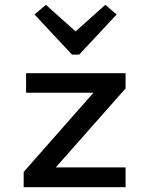

<svg xmlns="http://www.w3.org/2000/svg" viewBox="-20 -775 620 795"><path d="M78 0V-63L367 -391H88V-472H500V-409L211 -82H500V0ZM278 -549 123 -715 170 -755 293 -645 416 -755 463 -715 308 -549Z"/></svg>

Font: Sometype Mono Medium
Style: Regular
Weight: 500
Monospace: yes
Designer: Ryoichi Tsunekawa
Foundry: Dharma Type
Version: Version 1.000; ttfautohint (v1.8.3)